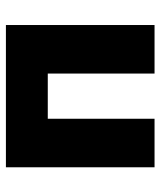

<svg xmlns="http://www.w3.org/2000/svg" viewBox="32 -562 530 633"><g transform="rotate(-90 296.5 -245.0)"><path d="M62 0V-490H531V0H371V-352H222V0Z"/></g></svg>

Font: Cantarell Extra Bold
Style: Regular
Weight: 800
Designer: Dave Crossland, Nikolaus Waxweiler, Florian Fecher, Jacques Le Bailly, Eben Sorkin, Alexei Vanyashin, Alexios Zavras, Em
Version: Version 0.303